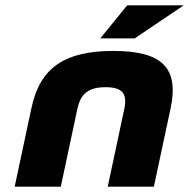

<svg xmlns="http://www.w3.org/2000/svg" viewBox="-20 -700 709 720"><path d="M98 -295 35 0H208L270 -291C282 -348 311 -373 376 -373C440 -373 458 -348 446 -291L384 0H557L620 -295C651 -444 590 -509 405 -509C225 -509 130 -448 98 -295ZM356 -556H485L669 -680H457Z"/></svg>

Font: LT Wave Black
Style: Italic
Weight: 900
Designer: Daniel Lyons
Version: Version 2.5 (Glyphs App)